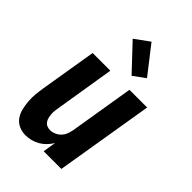

<svg xmlns="http://www.w3.org/2000/svg" viewBox="-229 -859 959 959"><g transform="rotate(45 250.0 -380.0)"><path d="M140 8Q115 8 93 -2Q71 -12 57.5 -31.5Q44 -51 38.5 -74.5Q33 -98 31 -123Q29 -148 31.5 -173Q34 -198 38 -223L87 -520H212L161 -206Q159 -194 157.5 -182Q156 -170 157 -158.5Q158 -147 160.5 -136Q163 -125 169.5 -115.5Q176 -106 186.5 -101.5Q197 -97 209 -97Q224 -97 239 -103.5Q254 -110 265.5 -122Q277 -134 282.5 -149Q288 -164 291 -179L347 -520H472L386 0H261L272 -69Q262 -52 247.5 -37Q233 -22 215.5 -12Q198 -2 178.5 3Q159 8 140 8ZM305 -577 178 -712 255 -768 368 -623Z"/></g></svg>

Font: Iosevka SS04 Extrabold
Style: Italic
Weight: 800
Italic angle: -9°
Monospace: yes
Designer: Belleve Invis
Foundry: Belleve Invis
Version: Version 19.0.0; ttfautohint (v1.8.4)